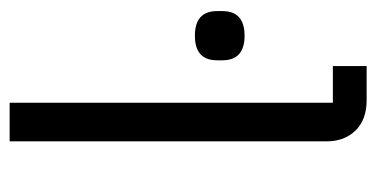

<svg xmlns="http://www.w3.org/2000/svg" viewBox="-211 -569 780 398"><g transform="rotate(-90 179.0 -370.0)"><path d="M170 0Q130 0 107.5 -23Q85 -46 85 -83V-740H165V-70H241V0ZM253 -299V-310Q253 -356 304 -356Q355 -356 355 -310V-299Q355 -253 304 -253Q253 -253 253 -299Z"/></g></svg>

Font: Anuphan
Style: Regular
Weight: 400
Designer: Mike Abbink, Paul van der Laan, Pieter van Rosmalen, Mint Tantisuwanna
Foundry: Bold Monday; Cadson Demak
Version: Version 3.002;hotconv 1.0.109;makeotfexe 2.5.65596